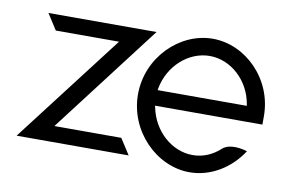

<svg xmlns="http://www.w3.org/2000/svg" viewBox="-57 -560 1023 670"><g transform="rotate(10 454.0 -225.5)"><path d="M429 -10 393 -66H156L450 -451H67L103 -395H327L32 -10Z M648 11C722 11 791 -31 833 -96C817 -101 772 -112 746 -90C719 -65 686 -50 648 -50C574 -50 507 -110 491 -191L489 -197H870V-227C870 -358 765 -462 648 -462C531 -462 424 -357 424 -226C424 -95 531 11 648 11ZM490 -258C505 -340 573 -401 648 -401C723 -401 790 -340 804 -258L805 -252H489Z"/></g></svg>

Font: Charger Pro
Style: LitNar
Weight: 300
Designer: Jasper
Foundry: Cannot Into Space Fonts
Version: Version 1.09